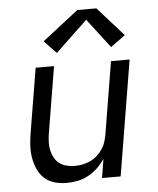

<svg xmlns="http://www.w3.org/2000/svg" viewBox="-54 -808 708 863"><g transform="rotate(-5 300.0 -377.0)"><path d="M212 8Q184 8 157.5 0.5Q131 -7 112 -24.5Q93 -42 82 -66.5Q71 -91 66.5 -118Q62 -145 63.5 -173Q65 -201 70 -230L118 -520H201L151 -218Q148 -199 147.5 -180Q147 -161 151 -143.5Q155 -126 163.5 -110.5Q172 -95 186 -84.5Q200 -74 218.5 -69.5Q237 -65 256 -65Q273 -65 290.5 -68.5Q308 -72 324.5 -79.5Q341 -87 355 -99.5Q369 -112 379.5 -127Q390 -142 395.5 -159Q401 -176 404 -193L458 -520H542L456 0H372L386 -86Q372 -64 352.5 -45.5Q333 -27 310 -14.5Q287 -2 262 3Q237 8 212 8ZM219 -578 164 -635 327 -762H413L530 -631L464 -583L363 -715Z"/></g></svg>

Font: Iosevka SS04 Extended Oblique
Style: Regular
Weight: 400
Width: 7
Italic angle: -9°
Monospace: yes
Designer: Belleve Invis
Foundry: Belleve Invis
Version: Version 19.0.0; ttfautohint (v1.8.4)